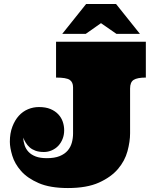

<svg xmlns="http://www.w3.org/2000/svg" viewBox="-20 -930 777 970"><path d="M97.2 -234.9Q98.1 -214.8 104.5 -195.8Q110.8 -176.8 124.5 -162.4Q138.2 -147.9 160.6 -139.4Q183.1 -130.9 216.8 -130.9Q255.9 -130.9 281.5 -141.4Q307.1 -151.9 322 -169.4Q336.9 -187 343 -209.5Q349.1 -231.9 349.1 -255.9V-488.8Q349.1 -515.1 332 -526.6Q314.9 -538.1 263.2 -538.1V-719.2H716.8V-538.1Q673.8 -538.1 655.5 -526.6Q637.2 -515.1 637.2 -482.9V-256.8Q637.2 -214.8 624 -166Q610.8 -117.2 575.9 -76.2Q541 -35.2 480 -7.6Q418.9 20 323.2 20Q232.9 20 175.5 -4.9Q118.2 -29.8 86.2 -66.4Q54.2 -103 42 -143.6Q29.8 -184.1 29.8 -213.9Q29.8 -256.8 42.5 -290Q55.2 -323.2 75.2 -345.2Q95.2 -367.2 121.6 -378.2Q147.9 -389.2 176.8 -389.2Q210.9 -389.2 234.9 -379.2Q258.8 -369.1 274.4 -352.5Q290 -335.9 297.1 -314.9Q304.2 -293.9 304.2 -272Q304.2 -248 296.1 -228Q288.1 -208 274.7 -193.6Q261.2 -179.2 242.2 -170.7Q223.1 -162.1 202.1 -162.1Q176.8 -162.1 159.4 -168.5Q142.1 -174.8 130.1 -185.3Q118.2 -195.8 110.1 -209Q102.1 -222.2 97.2 -234.9ZM415 -909.7H566.4L687 -758.8H568.4L490.2 -813L413.1 -758.8H294.4Z"/></svg>

Font: Ultra
Style: Regular
Weight: 400
Designer: Astigmatic (AOETI)
Foundry: Astigmatic (AOETI)
Version: Version 1.000